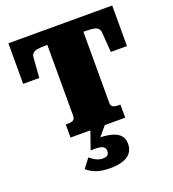

<svg xmlns="http://www.w3.org/2000/svg" viewBox="-171 -838 1115 1241"><g transform="rotate(-20 387.0 -218.0)"><path d="M263 -126V-614H251Q214 -614 192.5 -610Q171 -606 161.5 -595Q152 -584 151 -566L141 -431H30V-710H744V-431H633L623 -566Q622 -584 612.5 -595Q603 -606 581.5 -610Q560 -614 523 -614H511V-126Q511 -104 524.5 -97Q538 -90 558 -90H575V0H199V-90H215Q236 -90 249.5 -97Q263 -104 263 -126ZM439 -5 367 80 362 64Q419 64 457.5 74.5Q496 85 515.5 107Q535 129 535 162Q535 193 523 214.5Q511 236 489.5 249Q468 262 438.5 268Q409 274 374 274Q316 274 278.5 260Q241 246 215 223L263 160Q273 168 286 177Q299 186 315 192.5Q331 199 349 199Q374 199 383.5 189Q393 179 393 161Q393 142 377.5 132Q362 122 316 122H293L337 -5Z"/></g></svg>

Font: Roboto Serif Black
Style: Regular
Weight: 900
Designer: Greg Gazdowicz
Foundry: Commercial Type
Version: Version 1.008